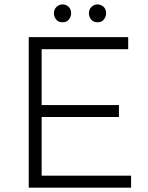

<svg xmlns="http://www.w3.org/2000/svg" viewBox="-20 -872 688 892"><path d="M589 0H113.5V-699.5H575.5V-643.5H173.5V-384H532.5V-328.5H173.5V-56H589ZM270.5 -768.5Q251 -768.5 240.8 -781.5Q230.5 -794.5 230.5 -810Q230.5 -828.5 242.5 -840Q254.5 -851.5 270.5 -851.5Q286.5 -851.5 298.5 -840.5Q310.5 -829.5 310.5 -810Q310.5 -795.5 300.5 -782Q290.5 -768.5 270.5 -768.5ZM433 -768.5Q413.5 -768.5 403.2 -781.5Q393 -794.5 393 -810Q393 -828.5 405 -840Q417 -851.5 433 -851.5Q449 -851.5 461 -840.5Q473 -829.5 473 -810Q473 -795.5 463 -782Q453 -768.5 433 -768.5Z"/></svg>

Font: Argentum Novus Light
Style: Regular
Weight: 300
Designer: Julieta Ulanovsky (font) & Cristiano Sobral (main changes)
Foundry: Julieta Ulanovsky (font) & Cristiano Sobral (main changes)
Version: Version 3.00;November 27, 2020;FontCreator 13.0.0.2655 64-bi